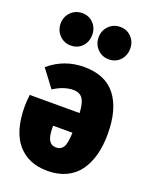

<svg xmlns="http://www.w3.org/2000/svg" viewBox="-154 -896 785 998"><g transform="rotate(20 239.0 -397.5)"><path d="M125 -634.8Q87.9 -634.8 62.5 -660.9Q37.1 -687 37.1 -725.1Q37.1 -762.2 62.5 -788.1Q87.9 -814 125 -814Q163.1 -814 187.5 -788.1Q211.9 -762.2 211.9 -725.1Q211.9 -686.5 187.5 -660.6Q163.1 -634.8 125 -634.8ZM335 -634.8Q297.9 -634.8 272.5 -660.9Q247.1 -687 247.1 -725.1Q247.1 -762.2 272.5 -788.1Q297.9 -814 335 -814Q373 -814 397.5 -788.1Q421.9 -762.2 421.9 -725.1Q421.9 -686.5 397.5 -660.6Q373 -634.8 335 -634.8ZM231 -554.2Q348.6 -554.2 406.2 -479.5Q463.9 -404.8 463.9 -268.1Q463.9 -202.6 449.7 -150.4Q435.5 -98.1 407.5 -60.1Q379.4 -22 335.2 -1.5Q291 19 232.9 19Q128.4 19 68.6 -50Q8.8 -119.1 8.8 -258.8Q8.8 -277.8 13.2 -320.8H289.1Q286.1 -377.9 269.3 -400.4Q252.4 -422.9 219.2 -422.9Q166 -422.9 109.9 -386.2L37.1 -482.9Q119.6 -554.2 231 -554.2ZM234.9 -110.8Q261.2 -110.8 274.2 -131.6Q287.1 -152.3 289.1 -211.9H182.1V-205.1Q182.1 -153.8 195.1 -132.3Q208 -110.8 234.9 -110.8Z"/></g></svg>

Font: Fira Sans Compressed Heavy
Style: Regular
Weight: 900
Width: 1
Designer: Carrois Corporate & Edenspiekermann AG
Foundry: Carrois Corporate GbR & Edenspiekermann AG
Version: Version 4.203;PS 004.203;hotconv 1.0.88;makeotf.lib2.5.64775